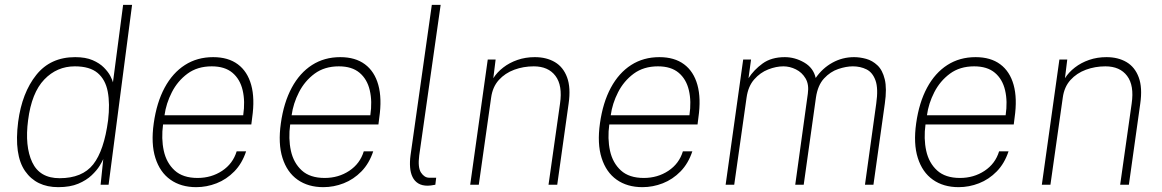

<svg xmlns="http://www.w3.org/2000/svg" viewBox="-20 -763 4799 793"><path d="M220.5 10Q130 10 83.8 -56.2Q37.5 -122.5 55 -260Q71 -380 129.8 -453.5Q188.5 -527 290.5 -527Q333.5 -527 362.5 -514.5Q391.5 -502 409.2 -484Q427 -466 435.8 -449Q444.5 -432 446.5 -423L488.5 -743H525.5L428.5 0H395.5L406.5 -106Q403 -97 391.5 -78.2Q380 -59.5 358.5 -39Q337 -18.5 303.2 -4.2Q269.5 10 220.5 10ZM226 -27Q320 -27 365 -84.2Q410 -141.5 426.5 -266.5Q434.5 -334.5 425 -384.5Q415.5 -434.5 383 -461.8Q350.5 -489 289 -489Q215 -489 162.8 -434.5Q110.5 -380 96 -266.5Q82 -159 113 -93Q144 -27 226 -27Z M790.5 10Q727.5 10 684 -20.8Q640.5 -51.5 621.8 -110.5Q603 -169.5 615 -254Q627 -339.5 660 -400.8Q693 -462 743.8 -494.5Q794.5 -527 860.5 -527Q922.5 -527 962.2 -497.5Q1002 -468 1017.5 -412.2Q1033 -356.5 1021.5 -277L1018 -249H653.5Q645.5 -190.5 656.5 -140.2Q667.5 -90 701.5 -59Q735.5 -28 796 -28Q853 -28 897.5 -57.5Q942 -87 957.5 -138H996.5Q980 -88 947.8 -55Q915.5 -22 874.5 -6Q833.5 10 790.5 10ZM659.5 -287H984.5Q993 -344.5 982.2 -390.2Q971.5 -436 940 -462.5Q908.5 -489 854.5 -489Q795.5 -489 754.5 -458.8Q713.5 -428.5 689.8 -382Q666 -335.5 659.5 -287Z M1315.5 10Q1252.5 10 1209 -20.8Q1165.5 -51.5 1146.8 -110.5Q1128 -169.5 1140 -254Q1152 -339.5 1185 -400.8Q1218 -462 1268.8 -494.5Q1319.5 -527 1385.5 -527Q1447.5 -527 1487.2 -497.5Q1527 -468 1542.5 -412.2Q1558 -356.5 1546.5 -277L1543 -249H1178.5Q1170.5 -190.5 1181.5 -140.2Q1192.5 -90 1226.5 -59Q1260.5 -28 1321 -28Q1378 -28 1422.5 -57.5Q1467 -87 1482.5 -138H1521.5Q1505 -88 1472.8 -55Q1440.5 -22 1399.5 -6Q1358.5 10 1315.5 10ZM1184.5 -287H1509.5Q1518 -344.5 1507.2 -390.2Q1496.5 -436 1465 -462.5Q1433.5 -489 1379.5 -489Q1320.5 -489 1279.5 -458.8Q1238.5 -428.5 1214.8 -382Q1191 -335.5 1184.5 -287Z M1746.5 4Q1723 4 1707.5 -5.5Q1692 -15 1683.8 -32Q1675.5 -49 1673.8 -71.8Q1672 -94.5 1675.5 -121L1763.5 -743H1800L1711.5 -121Q1705 -71 1719 -50Q1733 -29 1752.5 -29H1781.5L1778 0Q1768.5 2 1759.8 3Q1751 4 1746.5 4Z M1922 0 1994.5 -517H2027L2017.5 -440Q2033 -464.5 2058.5 -484.2Q2084 -504 2117.2 -515.5Q2150.5 -527 2189 -527Q2237 -527 2271.8 -506.5Q2306.5 -486 2322.2 -443.5Q2338 -401 2328.5 -335L2281.5 0H2245.5L2293 -335Q2304 -410 2274.2 -449.5Q2244.5 -489 2184.5 -489Q2142 -489 2104 -475Q2066 -461 2040.2 -432.5Q2014.5 -404 2008.5 -360L1957.5 0Z M2633.5 10Q2570.5 10 2527 -20.8Q2483.5 -51.5 2464.8 -110.5Q2446 -169.5 2458 -254Q2470 -339.5 2503 -400.8Q2536 -462 2586.8 -494.5Q2637.5 -527 2703.5 -527Q2765.5 -527 2805.2 -497.5Q2845 -468 2860.5 -412.2Q2876 -356.5 2864.5 -277L2861 -249H2496.5Q2488.5 -190.5 2499.5 -140.2Q2510.5 -90 2544.5 -59Q2578.5 -28 2639 -28Q2696 -28 2740.5 -57.5Q2785 -87 2800.5 -138H2839.5Q2823 -88 2790.8 -55Q2758.5 -22 2717.5 -6Q2676.5 10 2633.5 10ZM2502.5 -287H2827.5Q2836 -344.5 2825.2 -390.2Q2814.5 -436 2783 -462.5Q2751.5 -489 2697.5 -489Q2638.5 -489 2597.5 -458.8Q2556.5 -428.5 2532.8 -382Q2509 -335.5 2502.5 -287Z M2977 0 3049.5 -517H3082L3071.5 -440Q3093.5 -474.5 3129.8 -500.8Q3166 -527 3221.5 -527Q3263 -527 3301.2 -505Q3339.5 -483 3349 -441Q3377 -481.5 3418.2 -504.2Q3459.5 -527 3507.5 -527Q3531.5 -527 3557.2 -520Q3583 -513 3604 -493.2Q3625 -473.5 3634.2 -435.5Q3643.5 -397.5 3634.5 -335L3587.5 0H3552.5L3599 -335Q3608 -397.5 3596 -430.8Q3584 -464 3558.8 -476.5Q3533.5 -489 3502.5 -489Q3475 -489 3442.2 -478Q3409.5 -467 3383.5 -439Q3357.5 -411 3350 -360L3299.5 0H3264.5L3316.5 -376Q3322 -414 3307.2 -439Q3292.5 -464 3267.2 -476.5Q3242 -489 3215.5 -489Q3185.5 -489 3152.8 -476.2Q3120 -463.5 3095 -435Q3070 -406.5 3063.5 -360L3012.5 0Z M3939.5 10Q3876.5 10 3833 -20.8Q3789.5 -51.5 3770.8 -110.5Q3752 -169.5 3764 -254Q3776 -339.5 3809 -400.8Q3842 -462 3892.8 -494.5Q3943.5 -527 4009.5 -527Q4071.5 -527 4111.2 -497.5Q4151 -468 4166.5 -412.2Q4182 -356.5 4170.5 -277L4167 -249H3802.5Q3794.5 -190.5 3805.5 -140.2Q3816.5 -90 3850.5 -59Q3884.5 -28 3945 -28Q4002 -28 4046.5 -57.5Q4091 -87 4106.5 -138H4145.5Q4129 -88 4096.8 -55Q4064.5 -22 4023.5 -6Q3982.5 10 3939.5 10ZM3808.5 -287H4133.5Q4142 -344.5 4131.2 -390.2Q4120.5 -436 4089 -462.5Q4057.5 -489 4003.5 -489Q3944.5 -489 3903.5 -458.8Q3862.5 -428.5 3838.8 -382Q3815 -335.5 3808.5 -287Z M4283 0 4355.5 -517H4388L4378.5 -440Q4394 -464.5 4419.5 -484.2Q4445 -504 4478.2 -515.5Q4511.5 -527 4550 -527Q4598 -527 4632.8 -506.5Q4667.5 -486 4683.2 -443.5Q4699 -401 4689.5 -335L4642.5 0H4606.5L4654 -335Q4665 -410 4635.2 -449.5Q4605.5 -489 4545.5 -489Q4503 -489 4465 -475Q4427 -461 4401.2 -432.5Q4375.5 -404 4369.5 -360L4318.5 0Z"/></svg>

Font: Public Sans Thin Thin
Style: Italic
Weight: 250
Italic angle: -8°
Version: Version 2.001